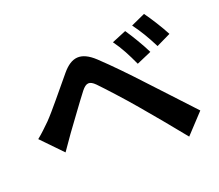

<svg xmlns="http://www.w3.org/2000/svg" viewBox="-123 -922 1245 1091"><g transform="rotate(-20 500.0 -376.5)"><path d="M709 -693 622 -657C659 -606 684 -557 713 -494L803 -533C781 -579 737 -652 709 -693ZM843 -748 757 -709C794 -659 821 -613 853 -550L940 -592C917 -637 872 -708 843 -748ZM35 -285 155 -161C173 -187 197 -222 220 -254C260 -308 331 -407 370 -457C399 -493 420 -495 452 -463C488 -426 577 -329 635 -260C694 -191 779 -88 846 -5L956 -123C879 -205 777 -316 710 -387C650 -452 573 -532 506 -595C428 -668 369 -657 310 -587C241 -505 163 -407 118 -361C87 -331 65 -309 35 -285Z"/></g></svg>

Font: Noto Sans Mono CJK TC
Style: Bold
Weight: 700
Designer: Ryoko NISHIZUKA 西塚涼子 (kana, bopomofo & ideographs); Paul D. Hunt (Latin, Greek & Cyrillic); Sandoll Communications 산돌커뮤니
Foundry: Adobe
Version: Version 2.004;hotconv 1.0.118;makeotfexe 2.5.65603